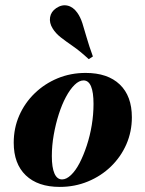

<svg xmlns="http://www.w3.org/2000/svg" viewBox="-20 -712 563 743"><path d="M211.3 11.3Q126.6 11.3 79.8 -33.5Q33.1 -78.2 33.1 -159.7Q33.1 -216.1 54.4 -264.9Q75.8 -313.7 114.1 -350.8Q152.4 -387.9 202.8 -408.9Q253.2 -429.8 311.3 -429.8Q396.8 -429.8 443.5 -385.1Q490.3 -340.3 490.3 -258.1Q490.3 -202.4 469 -153.6Q447.6 -104.8 409.3 -67.7Q371 -30.6 320.2 -9.7Q269.4 11.3 211.3 11.3ZM220.2 -17.7Q237.1 -17.7 254.8 -34.7Q272.6 -51.6 287.9 -81Q303.2 -110.5 315.7 -148.4Q328.2 -186.3 335.1 -227.8Q341.9 -269.4 341.9 -309.7Q341.9 -354.8 332.3 -377.8Q322.6 -400.8 303.2 -400.8Q286.3 -400.8 268.5 -383.5Q250.8 -366.1 235.1 -336.7Q219.4 -307.3 207.3 -269.4Q195.2 -231.5 187.9 -189.9Q180.6 -148.4 180.6 -108.1Q180.6 -63.7 190.7 -40.7Q200.8 -17.7 220.2 -17.7ZM323.4 -483.1Q290.3 -513.7 262.9 -532.7Q235.5 -551.6 215.3 -567.3Q195.2 -583.1 183.9 -601.6Q170.2 -623.4 173.8 -645.2Q177.4 -666.9 197.6 -680.6Q219.4 -695.2 241.1 -690.3Q262.9 -685.5 279 -662.9Q291.1 -646 298.8 -622.2Q306.5 -598.4 315.3 -566.9Q324.2 -535.5 339.5 -493.5Z"/></svg>

Font: Playfair 5pt SemiExpanded Light Black
Style: Italic
Weight: 900
Italic angle: -15.6°
Version: Version 2.001;gftools[0.9.30]